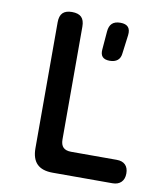

<svg xmlns="http://www.w3.org/2000/svg" viewBox="-83 -810 766 879"><g transform="rotate(10 300.0 -370.0)"><path d="M221 0Q172 0 148 -24Q124 -48 124 -97V-682Q124 -712 138 -726Q152 -740 181 -740Q211 -740 225 -726Q239 -712 239 -682V-158Q239 -133 251 -121Q263 -109 288 -109H500Q526 -109 540 -95Q554 -81 554 -55Q554 -29 539.5 -14.5Q525 0 499 0ZM389 -550Q366 -550 355.5 -561Q345 -572 347 -595L354 -680Q356 -705 369 -717.5Q382 -730 408 -730Q433 -730 444 -717.5Q455 -705 452 -680L441 -595Q439 -572 425.5 -561Q412 -550 389 -550Z"/></g></svg>

Font: Maple Mono SemiBold
Style: Regular
Weight: 600
Monospace: yes
Designer: subframe7536
Version: Version 7.000